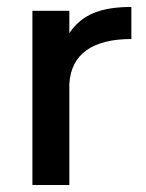

<svg xmlns="http://www.w3.org/2000/svg" viewBox="-20 -531 418 551"><path d="M179 -290C184 -377 247 -419 357 -419V-511C268 -511 215 -489 179 -436V-500H73V0H179Z"/></svg>

Font: Perun Medium
Style: Regular
Weight: 500
Foundry: Copyright (c) Stefan Peev, Context Ltd, 2016
Version: Version 1.089